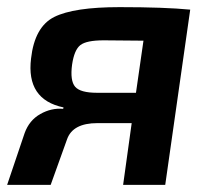

<svg xmlns="http://www.w3.org/2000/svg" viewBox="-24 -518 593 538"><path d="M509 -491 439 0H321L345 -173H249Q180 -173 164 -128L118 0H-4L45 -145Q58 -181 89 -198.5Q120 -216 153 -213L154 -217Q49 -239 63 -354Q73 -443 128 -470.5Q183 -498 311 -498Q437 -498 509 -491ZM357 -258 378 -404 267 -405Q218 -405 201 -391.5Q184 -378 178 -337Q172 -292 186.5 -275Q201 -258 248 -258Z"/></svg>

Font: Exo 2.0 Semi Bold
Style: Italic
Weight: 600
Italic angle: -8°
Designer: Natanael Gama
Version: Version 1.001;PS 001.001;hotconv 1.0.70;makeotf.lib2.5.58329